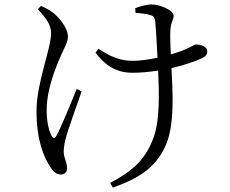

<svg xmlns="http://www.w3.org/2000/svg" viewBox="-20 -785 1040 868"><path d="M327 -383C299 -314 253 -202 236 -173C228 -157 220 -158 212 -173C201 -196 191 -232 191 -289C191 -376 228 -473 257 -537C271 -568 287 -597 287 -619C287 -663 240 -712 218 -729C203 -740 189 -748 165 -758L151 -743C189 -703 211 -672 211 -635C211 -566 145 -410 145 -283C145 -151 178 -76 206 -32C218 -12 234 4 254 4C270 4 283 -5 283 -23C283 -57 268 -69 268 -99C268 -121 273 -144 279 -167C289 -201 325 -304 349 -372ZM593 -727C615 -725 643 -723 659 -717C674 -713 680 -707 682 -685C685 -657 689 -584 692 -524C654 -516 614 -510 580 -510C524 -510 480 -528 425 -565L412 -547C463 -478 519 -456 578 -456C618 -456 657 -460 695 -466C699 -367 705 -232 669 -150C631 -54 568 -6 478 42L490 63C596 26 680 -21 726 -121C771 -213 761 -372 755 -477C812 -490 860 -507 889 -520C909 -529 917 -538 917 -554C917 -574 887 -584 866 -584C858 -584 848 -574 809 -558C794 -552 774 -545 752 -539C750 -580 749 -620 750 -643C750 -679 765 -697 765 -713C765 -739 703 -765 665 -765C647 -765 613 -757 591 -748Z"/></svg>

Font: Source Han Serif K
Style: Regular
Weight: 400
Designer: Ryoko NISHIZUKA 西塚涼子 (kana & ideographs); Frank Grießhammer (Latin, Greek & Cyrillic); Wenlong ZHANG 张文龙 (bopomofo); San
Foundry: Adobe Systems Incorporated
Version: Version 1.001;PS 1.001;hotconv 16.6.54;makeotf.lib2.5.65590